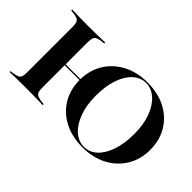

<svg xmlns="http://www.w3.org/2000/svg" viewBox="-80 -904 1239 1239"><g transform="rotate(45 539.0 -285.0)"><path d="M712.1 11.3Q616.9 11.3 544.8 -25.8Q472.6 -62.9 432.3 -129.4Q391.9 -196 391.9 -284.7Q391.9 -372.6 433.1 -439.5Q474.2 -506.5 546.8 -544.4Q619.4 -582.3 712.9 -582.3Q808.9 -582.3 880.6 -545.2Q952.4 -508.1 992.7 -441.5Q1033.1 -375 1033.1 -286.3Q1033.1 -198.4 991.9 -131.5Q950.8 -64.5 878.6 -26.6Q806.5 11.3 712.1 11.3ZM196.8 -282.3V-291.1H460.5V-282.3ZM715.3 2.4Q766.1 2.4 804.8 -33.1Q843.5 -68.5 865.7 -133.5Q887.9 -198.4 887.9 -285.5Q887.9 -374.2 863.3 -438.7Q838.7 -503.2 798 -538.3Q757.3 -573.4 709.7 -573.4Q659.7 -573.4 620.6 -537.9Q581.5 -502.4 559.3 -437.9Q537.1 -373.4 537.1 -285.5Q537.1 -197.6 561.7 -132.7Q586.3 -67.7 627 -32.7Q667.7 2.4 715.3 2.4ZM175.8 -2.4Q147.6 -2.4 121.4 -2Q95.2 -1.6 73.4 -1.2Q51.6 -0.8 36.3 0V-8.9L59.7 -11.3Q83.9 -15.3 96 -21Q108.1 -26.6 112.9 -39.5Q117.7 -52.4 117.7 -78.2V-492.7Q117.7 -518.5 112.9 -531.5Q108.1 -544.4 96 -550.4Q83.9 -556.5 59.7 -559.7L36.3 -562.1V-571Q51.6 -571 73.4 -570.2Q95.2 -569.4 121.4 -569Q147.6 -568.5 175.8 -568.5H187.9H198.4Q227.4 -568.5 253.2 -569Q279 -569.4 300.8 -570.2Q322.6 -571 337.9 -571V-562.1L314.5 -559.7Q290.3 -556.5 278.2 -550.4Q266.1 -544.4 261.3 -531.5Q256.5 -518.5 256.5 -492.7V-78.2Q256.5 -52.4 261.3 -39.5Q266.1 -26.6 278.2 -21Q290.3 -15.3 314.5 -11.3L337.9 -8.9V0Q322.6 -0.8 300.8 -1.2Q279 -1.6 253.2 -2Q227.4 -2.4 198.4 -2.4H187.9Z"/></g></svg>

Font: Playfair 144pt SemiExpanded ExtraBold
Style: Regular
Weight: 800
Width: 6
Designer: Claus Eggers Sørensen
Foundry: Claus Eggers Sørensen
Version: Version 2.203